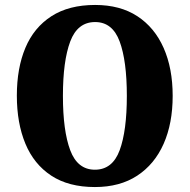

<svg xmlns="http://www.w3.org/2000/svg" viewBox="-20 -745 765 775"><path d="M363 10Q257 10 187 -36Q117 -82 82.5 -165Q48 -248 48 -359Q48 -470 82.5 -552Q117 -634 187.5 -679.5Q258 -725 364 -725Q465 -725 534.5 -679.5Q604 -634 640.5 -551.5Q677 -469 677 -358Q677 -247 640.5 -164.5Q604 -82 534 -36Q464 10 363 10ZM363 -60Q434 -60 463 -138.5Q492 -217 492 -358Q492 -499 463 -577.5Q434 -656 364 -656Q293 -656 263.5 -577.5Q234 -499 234 -358Q234 -217 263.5 -138.5Q293 -60 363 -60Z"/></svg>

Font: Noto Serif Thai Condensed Black
Style: Regular
Weight: 900
Width: 3
Designer: Monotype Design Team
Foundry: Monotype Imaging Inc.
Version: Version 2.002; ttfautohint (v1.8.4.7-5d5b)